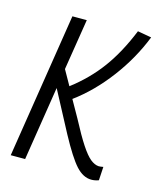

<svg xmlns="http://www.w3.org/2000/svg" viewBox="-89 -608 565 683"><g transform="rotate(15 193.0 -266.5)"><path d="M12 0 96 -534H149L119 -346L150 -291Q213 -339 257 -399Q301 -459 335 -543L386 -534Q353 -450 296.5 -375Q240 -300 172 -250L207 -188Q237 -131 257.5 -100Q278 -69 293.5 -56.5Q309 -44 324 -43Q331 -43 341 -45L338 5Q325 10 311 10Q281 10 254.5 -19Q228 -48 187 -124L108 -273L65 0Z"/></g></svg>

Font: Georama SemiCondensed Light
Style: Italic
Weight: 300
Width: 4
Italic angle: -9°
Designer: Jean-Baptiste Levee
Foundry: Production Type
Version: Version 1.000